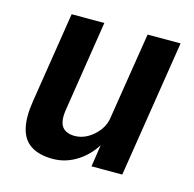

<svg xmlns="http://www.w3.org/2000/svg" viewBox="-81 -576 675 669"><g transform="rotate(15 256.5 -242.0)"><path d="M164 10Q116 10 86 -9Q56 -28 46.5 -67.5Q37 -107 46 -164L98 -494H216L166 -175Q160 -142 164.5 -123Q169 -104 183 -95.5Q197 -87 217 -87Q242 -87 264.5 -100Q287 -113 303.5 -135Q320 -157 323 -186L372 -494H491L413 0H302L316 -93H322Q296 -45 254 -17.5Q212 10 164 10Z"/></g></svg>

Font: Nunito Sans 10pt Condensed
Style: Bold Italic
Weight: 700
Width: 3
Italic angle: -9°
Designer: Vernon Adams
Foundry: Vernon Adams
Version: Version 3.101;gftools[0.9.27]